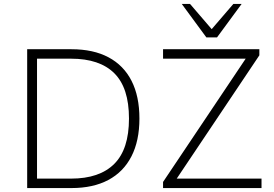

<svg xmlns="http://www.w3.org/2000/svg" viewBox="-20 -955 1390 975"><path d="M118 0V-705H343Q454 -705 531 -664Q608 -623 648 -544.5Q688 -466 688 -353Q688 -240 647.5 -161Q607 -82 530 -41Q453 0 343 0ZM168 -48H341Q485 -48 560 -122.5Q635 -197 635 -353Q635 -509 560.5 -583Q486 -657 341 -657H168ZM808 0V-31L1249 -689L1258 -657H808V-705H1297V-674L856 -16L847 -48H1308V0ZM1028 -765 903 -935H945L1055 -807L1165 -935H1207L1082 -765Z"/></svg>

Font: Nunito Sans 7pt ExtraLight
Style: Regular
Weight: 250
Designer: Vernon Adams
Foundry: Vernon Adams
Version: Version 3.101;gftools[0.9.27]